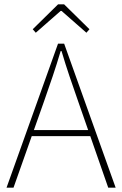

<svg xmlns="http://www.w3.org/2000/svg" viewBox="-20 -860 560 880"><path d="M10 0 246 -660H274L510 0H476L338 -396Q317 -456 298.5 -510.5Q280 -565 262 -626H258Q240 -565 221.5 -510.5Q203 -456 182 -396L42 0ZM112 -236V-264H405V-236ZM144 -710 130 -726 246 -840H274L390 -726L376 -710L262 -810H258Z"/></svg>

Font: Source Sans Variable
Style: Regular
Weight: 200
Designer: Paul D. Hunt
Foundry: Adobe Systems Incorporated
Version: Version 3.006;hotconv 1.0.111;makeotfexe 2.5.65597